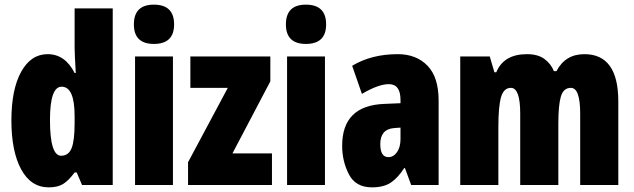

<svg xmlns="http://www.w3.org/2000/svg" viewBox="-20 -796 2728 826"><path d="M195 -280Q195 -423 245 -423Q301 -423 301 -297V-265Q301 -191 288 -158.5Q275 -126 243 -126Q195 -126 195 -280ZM301 -54H310L333 0H465V-760H301V-588Q301 -573 302.5 -546.5Q304 -520 306 -482H301Q260 -563 185 -563Q113 -563 71 -487Q29 -411 29 -278Q29 -145 71 -67.5Q113 10 190 10Q228 10 251.5 -4.5Q275 -19 301 -54Z M556 -691Q556 -607 642 -607Q729 -607 729 -691Q729 -776 642 -776Q556 -776 556 -691ZM561 -553V0H724V-553Z M1150 -136H980L1143 -446V-553H799V-418H960L789 -98V0H1150Z M1210 -691Q1210 -607 1296 -607Q1383 -607 1383 -691Q1383 -776 1296 -776Q1210 -776 1210 -691ZM1215 -553V0H1378V-553Z M1703 -198Q1703 -163 1688 -141.5Q1673 -120 1651 -120Q1616 -120 1616 -176Q1616 -240 1675 -245L1703 -247ZM1495 -513 1537 -392Q1608 -434 1653 -434Q1703 -434 1703 -366V-352L1633 -349Q1452 -342 1452 -169Q1452 -102 1481 -46Q1510 10 1580 10Q1631 10 1661.5 -10.5Q1692 -31 1719 -73H1722L1749 0H1867V-363Q1867 -464 1819 -513.5Q1771 -563 1691 -563Q1578 -563 1495 -513Z M2374 -490H2363Q2350 -522 2322 -542.5Q2294 -563 2247 -563Q2147 -563 2115 -485H2107L2087 -553H1960V0H2124V-248Q2124 -338 2135.5 -378Q2147 -418 2178 -418Q2218 -418 2218 -307V0H2382V-264Q2382 -344 2393 -381Q2404 -418 2436 -418Q2476 -418 2476 -307V0H2640V-360Q2640 -563 2494 -563Q2412 -563 2374 -490Z"/></svg>

Font: Noto Sans Display Condensed Black
Style: Regular
Weight: 900
Width: 3
Designer: Monotype Design team
Foundry: Monotype Imaging Inc.
Version: 1.000